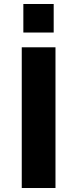

<svg xmlns="http://www.w3.org/2000/svg" viewBox="-20 -942 386 962"><path d="M89 0V-705H258V0ZM97 -779V-922H249V-779Z"/></svg>

Font: Nunito Sans 10pt SemiExpanded ExtraBold
Style: Regular
Weight: 800
Width: 6
Designer: Vernon Adams
Foundry: Vernon Adams
Version: Version 3.101;gftools[0.9.27]